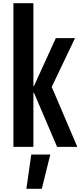

<svg xmlns="http://www.w3.org/2000/svg" viewBox="-20 -908 503 1187"><path d="M63 -888.2H186.5V-377H190.4L325.2 -672.4H443.8L299.8 -370.6L458 0H333L190.4 -333.5H186.5V0H63ZM291 47.4 238.3 259.3H143.1L173.3 47.4Z"/></svg>

Font: Fjalla One
Style: Regular
Weight: 400
Designer: Irina Smirnova, Eben Sorkin
Foundry: Sorkin Type
Version: Version 1.002; ttfautohint (v1.8.4.7-5d5b);gftools[0.9.25]